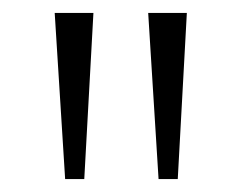

<svg xmlns="http://www.w3.org/2000/svg" viewBox="-20 -734 375 298"><path d="M110.8 -456.1H81.1L64.9 -713.9H125ZM255.9 -456.1H226.1L210 -713.9H270Z"/></svg>

Font: Open Sans Hebrew Condensed Light
Style: Regular
Weight: 300
Width: 3
Foundry: Ascender Corporation, Yanek Iontef
Version: Version 2.001;PS 002.001;hotconv 1.0.70;makeotf.lib2.5.58329